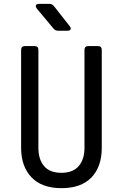

<svg xmlns="http://www.w3.org/2000/svg" viewBox="-20 -970 640 1000"><path d="M300 10Q198 10 144 -46.5Q90 -103 90 -200V-710Q90 -730 110 -730H160Q180 -730 180 -710V-200Q180 -140 209.5 -105Q239 -70 300 -70Q360 -70 390 -105Q420 -140 420 -200V-710Q420 -730 440 -730H490Q510 -730 510 -710V-200Q510 -102 456.5 -46Q403 10 300 10ZM282 -810Q267 -810 258 -822L172 -925Q164 -936 167.5 -943Q171 -950 184 -950H237Q252 -950 261 -938L343 -834Q351 -824 347.5 -817Q344 -810 331 -810Z"/></svg>

Font: Pitagon Sans Mono
Style: Regular
Weight: 400
Monospace: yes
Designer: Travis Tran
Foundry: Pitagon
Version: Version 1.001;gftools[0.9.26]